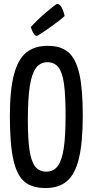

<svg xmlns="http://www.w3.org/2000/svg" viewBox="-20 -942 469 972"><path d="M30 0ZM222 -710Q288 -710 326 -677.5Q364 -645 381.5 -569Q399 -493 399 -357Q399 -220 379.5 -140Q360 -60 319 -25Q278 10 211 10Q143 10 104.5 -21.5Q66 -53 48 -131.5Q30 -210 30 -354Q30 -486 50.5 -564Q71 -642 113 -676Q155 -710 222 -710ZM214 -73Q251 -73 272 -101Q293 -129 302.5 -190Q312 -251 312 -355Q312 -459 304 -517Q296 -575 276 -601Q256 -627 220 -627Q184 -627 162.5 -598.5Q141 -570 131 -506.5Q121 -443 121 -334Q121 -238 129.5 -181.5Q138 -125 158 -99Q178 -73 214 -73ZM136 -805Q168 -841 215.5 -881.5Q263 -922 270 -922Q283 -922 293 -902.5Q303 -883 307 -861Q295 -848 244 -811Q193 -774 167 -760Q159 -760 152 -770Q145 -780 141 -791Q137 -802 136 -805Z"/></svg>

Font: Yanone Kaffeesatz
Style: Regular
Weight: 400
Designer: Yanone (Cyrillic: Daniel Pouzeot & Huerta Tipografica)
Foundry: Yanone
Version: Version 1.100;PS 001.100;hotconv 1.0.70;makeotf.lib2.5.58329